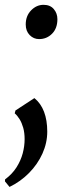

<svg xmlns="http://www.w3.org/2000/svg" viewBox="-41 -514 270 776"><path d="M-2.5 241.5 -21 219 -20.5 211Q8.5 189.5 25.8 162.2Q43 135 50.8 105.8Q58.5 76.5 58.5 48.5Q58.5 22.5 52.8 2.2Q47 -18 38 -32.5Q29 -47 18.5 -56L21.5 -67.5L98 -117.5Q124 -96.5 137 -62.2Q150 -28 150 18Q150 63.5 130.5 106.8Q111 150 76.5 185Q42 220 -2.5 241.5ZM63 -415Q63 -450 84.8 -472.2Q106.5 -494.5 135 -494.5Q162 -494.5 176.5 -477.2Q191 -460 191 -436.5Q191 -399.5 169.5 -377.8Q148 -356 117 -356Q95 -356 79 -372.2Q63 -388.5 63 -415Z"/></svg>

Font: Merriweather 96pt SemiBold
Style: Italic
Weight: 600
Italic angle: -7.8°
Version: Version 2.101